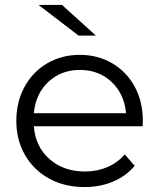

<svg xmlns="http://www.w3.org/2000/svg" viewBox="-20 -752 644 777"><path d="M557 -241H117Q123 -159 180 -108.5Q237 -58 324 -58Q373 -58 414 -75.5Q455 -93 485 -127L525 -81Q490 -39 437.5 -17Q385 5 322 5Q241 5 178.5 -29.5Q116 -64 81 -125Q46 -186 46 -263Q46 -340 79.5 -401Q113 -462 171.5 -496Q230 -530 303 -530Q376 -530 434 -496Q492 -462 525 -401.5Q558 -341 558 -263ZM117 -294H490Q483 -372 431.5 -420.5Q380 -469 303 -469Q227 -469 175.5 -420.5Q124 -372 117 -294ZM136 -732H231L368 -608H298Z"/></svg>

Font: Montserrat-Regular
Style: Regular
Weight: 400
Version: Version 7.200